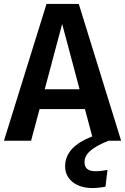

<svg xmlns="http://www.w3.org/2000/svg" viewBox="-25 -711 632 970"><path d="M587 0 373 -691H210L-5 0H132L175 -160H404L441 -22C350 14 304 62 304 130C304 195 360 239 441 239C461 239 483 237 508 232L518 147C495 152 475 154 457 154C420 154 402 139 402 108C402 71 431 37 523 0ZM289 -590 377 -260H201Z"/></svg>

Font: Fira Sans Medium
Style: Regular
Weight: 500
Designer: Carrois Corporate & Edenspiekermann AG
Foundry: Carrois Corporate GbR & Edenspiekermann AG
Version: Version 4.203